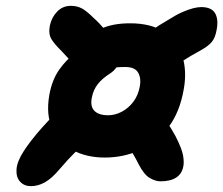

<svg xmlns="http://www.w3.org/2000/svg" viewBox="-20 -669 757 651"><path d="M335.2 -134.8Q273.4 -134.8 226.5 -159.8Q179.6 -184.8 157.5 -232.3Q135.4 -279.8 147.2 -346.8Q156.2 -397.8 180.9 -432.9Q205.6 -468 237 -490.2Q268.4 -512.4 297.9 -522.5Q327.4 -532.6 345.2 -532.6Q373.4 -532.6 383.6 -517.8Q393.8 -503 386.8 -468.6Q384.2 -455 375.5 -441.7Q366.8 -428.4 352.8 -419.6Q326.4 -402.8 311.5 -383.7Q296.6 -364.6 291.6 -339.2Q285.2 -308.8 299.8 -293.5Q314.4 -278.2 346.8 -278.2Q369.8 -278.2 392.4 -289.9Q415 -301.6 431.8 -323.5Q448.6 -345.4 454.2 -376.8Q459.2 -403.8 448.3 -422.8Q437.4 -441.8 404.6 -441.8Q373.6 -441.8 355.7 -437.7Q337.8 -433.6 326.6 -427.8Q315.4 -422 306.1 -417.9Q296.8 -413.8 283.4 -413.8Q257.4 -413.8 243.7 -427.3Q230 -440.8 236.2 -468Q241.8 -496.6 262.5 -524.7Q283.2 -552.8 322.5 -571.4Q361.8 -590 421.2 -590Q492.6 -590 536.6 -560.7Q580.6 -531.4 597.4 -481.1Q614.2 -430.8 603.4 -368.4Q589.8 -288 550.2 -236.5Q510.6 -185 454.6 -159.9Q398.6 -134.8 335.2 -134.8ZM84.6 -37.8Q62.2 -37.8 48.2 -53Q34.2 -68.2 36 -94.8Q37.8 -121.4 60.4 -156.4Q82.8 -191.4 123.2 -237Q163.6 -282.6 216.8 -327.6L303.2 -215.4Q270.2 -188 239.9 -158Q209.6 -128 182.2 -95.6Q155.6 -63.8 132.2 -50.8Q108.8 -37.8 84.6 -37.8ZM523.6 -54.2Q507.6 -54.2 487.9 -65.4Q468.2 -76.6 449.4 -113.4Q435.8 -141.2 414.8 -172.9Q393.8 -204.6 369.6 -235L490 -334Q517.6 -299.8 539.9 -265.4Q562.2 -231 575 -207.6Q596.8 -164.8 600.7 -141.9Q604.6 -119 601.6 -105Q592 -54.2 523.6 -54.2ZM270.2 -404.4Q248 -430.8 226.3 -455.1Q204.6 -479.4 186.6 -498.2Q165.8 -518.2 154.7 -535.8Q143.6 -553.4 149 -582.2Q155 -610.4 173.9 -629.8Q192.8 -649.2 220.2 -649.2Q241 -649.2 257.2 -640.7Q273.4 -632.2 297.4 -608.2Q314.2 -593.6 339.3 -564.5Q364.4 -535.4 391.4 -501.6ZM517 -406 431.2 -518Q458 -540.6 489.3 -562.7Q520.6 -584.8 553 -603.2Q577.4 -618.8 597.9 -627.8Q618.4 -636.8 634.4 -640.9Q650.4 -645 662.2 -645Q697.4 -645 709.6 -623.6Q721.8 -602.2 714 -565.2Q709.6 -541.2 698.6 -527.5Q687.6 -513.8 664.2 -500.4Q626.6 -480.2 589.9 -456.4Q553.2 -432.6 517 -406Z"/></svg>

Font: Shantell Sans Light
Style: Italic
Weight: 300
Italic angle: -11°
Designer: Stephen Nixon, Anya Danilova, Shantell Martin
Foundry: Arrow Type
Version: Version 1.008;[ac192a2d6]